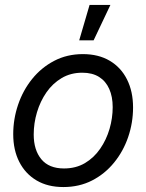

<svg xmlns="http://www.w3.org/2000/svg" viewBox="-20 -755 600 787"><path d="M239.7 11.7Q175.8 11.7 129.9 -15.4Q84 -42.5 59.1 -91.3Q34.2 -140.1 34.2 -205.1Q34.2 -267.1 54.2 -325.9Q74.2 -384.8 111.8 -431.4Q149.4 -478 202.1 -505.6Q254.9 -533.2 319.8 -533.2Q383.8 -533.2 429.9 -505.9Q476.1 -478.5 500.7 -429.2Q525.4 -379.9 525.4 -314.5Q525.4 -252 505.4 -193.4Q485.4 -134.8 447.5 -88.4Q409.7 -42 357.2 -15.1Q304.7 11.7 239.7 11.7ZM242.2 -64.5Q291 -64.5 328.1 -86.4Q365.2 -108.4 390.6 -145.3Q416 -182.1 429 -226.6Q441.9 -271 441.9 -315.9Q441.9 -358.9 427.7 -390.6Q413.6 -422.4 386 -439.7Q358.4 -457 317.4 -457Q270 -457 232.9 -435.1Q195.8 -413.1 170.4 -376.5Q145 -339.8 131.6 -294.9Q118.2 -250 118.2 -203.6Q118.2 -140.1 149.4 -102.3Q180.7 -64.5 242.2 -64.5ZM304.7 -589.8 347.2 -734.9H432.6L363.8 -589.8Z"/></svg>

Font: Inter 28pt
Style: Italic
Weight: 400
Italic angle: -9.3988°
Designer: Rasmus Andersson
Foundry: rsms
Version: Version 4.001;git-66647c0bb